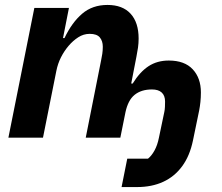

<svg xmlns="http://www.w3.org/2000/svg" viewBox="-20 -557 897 777"><path d="M472 200 495 85H579Q593 74 605 52.5Q617 31 623 1L645 -104Q647 -113 647.5 -124.5Q648 -136 648 -146Q648 -170 634.5 -182.5Q621 -195 595 -195Q573 -195 555.5 -189.5Q538 -184 524.5 -173Q511 -162 502 -144.5Q493 -127 488 -104L467 0H327L389 -312Q392 -326 394 -339.5Q396 -353 396 -368Q396 -391 384 -405.5Q372 -420 343 -420Q318 -420 296.5 -406Q275 -392 258 -372Q240 -351 227 -325.5Q214 -300 208 -270L154 0H14L119 -525H259L235 -403H241Q271 -466 312.5 -501.5Q354 -537 415 -537Q476 -537 508.5 -501.5Q541 -466 541 -401Q541 -382 538.5 -364.5Q536 -347 532 -327L511 -219H517Q546 -266 581 -289Q616 -312 663 -312Q727 -312 760 -276.5Q793 -241 793 -183Q793 -163 791 -144Q789 -125 786 -110L761 11Q748 74 717 116Q686 158 640 179Q594 200 535 200Z"/></svg>

Font: IBM Plex Sans
Style: Bold Italic
Weight: 700
Italic angle: -11.31°
Designer: Mike Abbink, Paul van der Laan, Pieter van Rosmalen
Foundry: Bold Monday
Version: Version 3.201